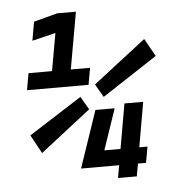

<svg xmlns="http://www.w3.org/2000/svg" viewBox="-51 -739 701 786"><g transform="rotate(-5 300.0 -346.5)"><path d="M402.3 0 411.6 -51.8H254.4L255.4 -53.2L334.5 -285.6H413.6L356.4 -117.7H422.9L455.1 -301.8H532.2L500 -117.7H533.7L522 -51.8H488.8L479.5 0ZM62.5 -390.6 74.7 -459.5H171.4L198.7 -613.8L102.1 -590.3L115.7 -667.5L212.9 -693.4H290L248.5 -459.5H327.6L315.4 -390.6ZM373 -335.9 341.8 -389.6 558.6 -557.6 599.6 -484.4ZM101.6 -128.9 60.1 -205.1 277.8 -344.2 309.1 -290.5Z"/></g></svg>

Font: Cascadia Code NF
Style: Italic
Weight: 400
Italic angle: -10°
Monospace: yes
Designer: Aaron Bell
Foundry: Saja Typeworks
Version: Version 2404.023; ttfautohint (v1.8.4)